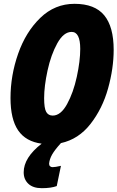

<svg xmlns="http://www.w3.org/2000/svg" viewBox="-20 -745 615 1005"><path d="M299 4Q267 39 253 63.5Q239 88 237 112Q237 121 242.5 125.5Q248 130 255 130Q269 130 299 123L277 229Q247 240 199 240Q153 240 128.5 217Q104 194 104 157Q104 80 198 7Q115 -4 75 -62.5Q35 -121 35 -232Q35 -350 75 -464Q115 -578 191 -651.5Q267 -725 370 -725Q476 -725 525.5 -665Q575 -605 575 -484Q575 -387 545.5 -281.5Q516 -176 453.5 -96Q391 -16 299 4ZM211 -231Q211 -178 222 -159Q233 -140 256 -140Q298 -140 331 -200Q364 -260 382 -343Q400 -426 400 -489Q400 -578 355 -578Q313 -578 280 -518.5Q247 -459 229 -376.5Q211 -294 211 -231Z"/></svg>

Font: Noto Sans UI CondBlack
Style: Italic
Weight: 900
Width: 3
Italic angle: -12°
Designer: Monotype Design Team
Foundry: Monotype Imaging Inc.
Version: Version 1.001